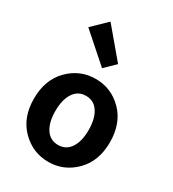

<svg xmlns="http://www.w3.org/2000/svg" viewBox="-220 -1045 1066 1180"><g transform="rotate(30 313.0 -455.0)"><path d="M310 14Q199 14 119.5 -66Q40 -146 40 -279Q40 -414 119.5 -494Q199 -574 310 -574Q421 -574 500 -494Q579 -414 579 -279Q579 -146 499.5 -66Q420 14 310 14ZM428 -279Q428 -360 397 -407Q366 -454 310 -454Q254 -454 223 -407Q192 -360 192 -279Q192 -199 223 -152.5Q254 -106 310 -106Q366 -106 397 -152.5Q428 -199 428 -279ZM309 -650 110 -826 211 -924 382 -721Z"/></g></svg>

Font: Noto Sans Korean Bold
Style: Bold
Weight: 700
Designer: Ryoko NISHIZUKA  (kana & ideographs); Paul D. Hunt (Latin, Greek & Cyrillic); Wenlong ZHANG  (bopomofo); Sandoll Communi
Foundry: Adobe Systems Incorporated
Version: Version 1.000;PS 1;hotconv 1.0.78;makeotf.lib2.5.61930